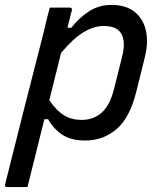

<svg xmlns="http://www.w3.org/2000/svg" viewBox="-41 -563 661 783"><path d="M162 -532H244Q249 -532 251.5 -528.5Q254 -525 252 -521Q243 -487 234 -450H250Q282 -491 322.5 -517Q363 -543 413 -543Q472 -543 507.5 -515Q543 -487 554 -438.5Q565 -390 549 -327L516 -194Q490 -85 435.5 -37.5Q381 10 306 10Q248 10 212.5 -14Q177 -38 155 -77H140Q123 -8 105.5 61.5Q88 131 71 200H-12Q-23 200 -20 188Q19 33 58 -122Q97 -277 137 -431Q143 -457 149 -482Q155 -507 162 -532ZM382 -457Q342 -457 299.5 -431.5Q257 -406 208 -347Q196 -299 184 -250.5Q172 -202 160 -154Q190 -111 220.5 -92.5Q251 -74 292 -74Q340 -74 373.5 -103.5Q407 -133 424 -200L457 -332Q467 -371 463 -397Q459 -423 445 -437Q425 -457 382 -457Z"/></svg>

Font: Recursive Mn Lnr St
Style: Italic
Weight: 400
Italic angle: -15°
Monospace: yes
Version: Version 1.079;hotconv 1.0.112;makeotfexe 2.5.65598; ttfautoh